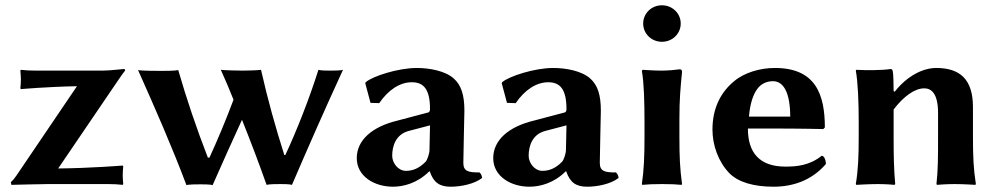

<svg xmlns="http://www.w3.org/2000/svg" viewBox="-20 -696 3787 726"><path d="M271 -370 42 -32C34 -20 30 -16 21 -7L23 3C23 3 134 0 162 0H388C408 0 429 1 444 3L446 0C445 -13 444 -23 444 -32C444 -41 445 -59 446 -67L444 -70C444 -70 320 -60 200 -59L423 -387C440 -412 447 -422 453 -429C453 -433 452 -435 448 -435C443 -435 396 -429 367 -429H115C95 -429 74 -430 59 -432L57 -429C58 -416 59 -406 59 -397C59 -388 58 -370 57 -362L59 -359C59 -359 159 -368 271 -370Z M685 4C694 1 729 1 738 1C747 1 776 1 784 4C820 -78 857 -160 895 -243C928 -161 959 -79 988 3C997 0 1031 0 1040 0C1049 0 1076 0 1084 3C1145 -139 1211 -289 1277 -432C1269 -429 1237 -429 1228 -429C1219 -429 1192 -429 1184 -432C1151 -327 1103 -204 1059 -110H1055C1021 -217 992 -321 967 -432C955 -430 911 -429 898 -429C884 -429 829 -430 815 -432C832 -394 848 -357 863 -319C834 -241 800 -161 772 -100H766C723 -211 686 -320 654 -431C642 -428 603 -428 590 -428C576 -428 516 -428 502 -431C568 -283 630 -142 685 4Z M1732 -80C1732 -109 1736 -266 1736 -277C1736 -337 1724 -374 1696 -399C1664 -428 1604 -439 1556 -439C1484 -439 1388 -407 1364 -386L1361 -382L1381 -307L1414 -306C1448 -356 1492 -385 1537 -385C1581 -385 1606 -360 1606 -283C1606 -276 1603 -272 1600 -271L1483 -240C1387 -217 1329 -166 1329 -98C1329 -29 1396 10 1466 10C1505 10 1558 -3 1603 -48H1605C1619 -7 1641 10 1684 10C1723 10 1773 0 1803 -23C1802 -32 1799 -39 1793 -44C1753 -44 1732 -47 1732 -80ZM1606 -222 1604 -129C1604 -116 1596 -91 1589 -84C1566 -61 1543 -50 1515 -50C1485 -50 1463 -80 1463 -107C1463 -143 1476 -188 1526 -201Z M2248 -80C2248 -109 2252 -266 2252 -277C2252 -337 2240 -374 2212 -399C2180 -428 2120 -439 2072 -439C2000 -439 1904 -407 1880 -386L1877 -382L1897 -307L1930 -306C1964 -356 2008 -385 2053 -385C2097 -385 2122 -360 2122 -283C2122 -276 2119 -272 2116 -271L1999 -240C1903 -217 1845 -166 1845 -98C1845 -29 1912 10 1982 10C2021 10 2074 -3 2119 -48H2121C2135 -7 2157 10 2200 10C2239 10 2289 0 2319 -23C2318 -32 2315 -39 2309 -44C2269 -44 2248 -47 2248 -80ZM2122 -222 2120 -129C2120 -116 2112 -91 2105 -84C2082 -61 2059 -50 2031 -50C2001 -50 1979 -80 1979 -107C1979 -143 1992 -188 2042 -201Z M2417 -235V-180C2417 -105 2415 -54 2407 0L2409 3C2430 1 2448 0 2483 0C2517 0 2538 1 2557 3L2559 0C2551 -57 2549 -104 2549 -180V-246C2549 -321 2553 -364 2559 -424C2559 -431 2556 -434 2550 -434C2536 -432 2509 -429 2481 -429C2455 -429 2428 -431 2410 -432L2407 -428C2415 -385 2417 -310 2417 -235ZM2412 -607C2412 -569 2443 -538 2483 -538C2523 -538 2554 -569 2554 -607C2554 -645 2523 -676 2483 -676C2443 -676 2412 -645 2412 -607Z M3087 -107C3041 -70 2992 -66 2950 -66C2901 -66 2865 -79 2841 -105C2819 -129 2808 -164 2808 -210H2908C3008 -210 3093 -208 3093 -208L3099 -214C3099 -339 3064 -439 2910 -439C2855 -439 2795 -422 2756 -389C2707 -349 2674 -289 2674 -206C2674 -147 2696 -85 2737 -42C2771 -7 2830 10 2905 10C2977 10 3049 -13 3103 -76C3103 -89 3097 -107 3087 -107ZM2812 -255C2816 -304 2828 -339 2843 -359C2855 -376 2875 -389 2903 -389C2944 -389 2968 -343 2968 -255Z M3659 -180V-291C3659 -396 3610 -439 3520 -439C3469 -439 3409 -408 3363 -349L3359 -352C3359 -375 3358 -417 3356 -425C3355 -432 3353 -435 3347 -435C3318 -430 3253 -430 3218 -432L3216 -429C3224 -386 3227 -310 3227 -235V-180C3227 -105 3225 -54 3216 0L3218 3C3218 3 3265 0 3300 0C3334 0 3362 3 3362 3L3365 0C3360 -57 3359 -104 3359 -180V-282C3397 -332 3439 -362 3475 -362C3502 -362 3527 -342 3527 -269V-180C3527 -105 3527 -53 3521 0L3523 3C3523 3 3555 0 3590 0C3624 0 3668 3 3668 3L3670 0C3661 -57 3659 -104 3659 -180Z"/></svg>

Font: Libertinus Sans
Style: Bold
Weight: 700
Designer: Philipp H. Poll, Khaled Hosny
Foundry: Caleb Maclennan
Version: Version 7.050;RELEASE